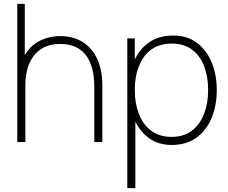

<svg xmlns="http://www.w3.org/2000/svg" viewBox="-20 -740 1189 1000"><path d="M471 0V-286Q471 -344 459.2 -386.2Q447.5 -428.5 424.5 -456.2Q401.5 -484 368.8 -497.5Q336 -511 294 -511Q244.5 -511 209.8 -493.8Q175 -476.5 153.5 -446.5Q132 -416.5 122 -377.5Q112 -338.5 112 -295L73 -294Q73 -386.5 103.5 -443.2Q134 -500 184.2 -526Q234.5 -552 294 -552Q335 -552 369.2 -540.5Q403.5 -529 430.2 -507.2Q457 -485.5 475.5 -454Q494 -422.5 503.5 -382.2Q513 -342 513 -294V0ZM70 0V-720H109V-295H112V0Z M874 15Q802.5 15 752.5 -23Q702.5 -61 676.2 -125.8Q650 -190.5 650 -271Q650 -353 676.5 -417.2Q703 -481.5 754.8 -518.2Q806.5 -555 882 -555Q954.5 -555 1005.2 -517.2Q1056 -479.5 1082.5 -415Q1109 -350.5 1109 -271Q1109 -190 1082 -125.2Q1055 -60.5 1002.8 -22.8Q950.5 15 874 15ZM643 240V-540H682V-115H685V240ZM874 -27Q936.5 -27 978.8 -59Q1021 -91 1042.5 -146.2Q1064 -201.5 1064 -271Q1064 -340 1043.2 -394.8Q1022.5 -449.5 980.5 -481.2Q938.5 -513 874 -513Q811 -513 768.2 -482Q725.5 -451 703.8 -396.2Q682 -341.5 682 -271Q682 -201.5 703.5 -146.2Q725 -91 767.8 -59Q810.5 -27 874 -27Z"/></svg>

Font: Manrope ExtraLight
Style: Regular
Weight: 200
Designer: Mikhail Sharanda
Foundry: Mikhail Sharanda
Version: Version 4.505